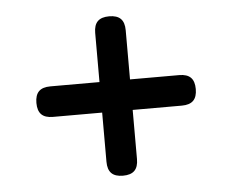

<svg xmlns="http://www.w3.org/2000/svg" viewBox="-41 -612 682 564"><g transform="rotate(-5 300.0 -330.0)"><path d="M300 -95Q277 -95 266 -106Q255 -117 255 -140V-285H110Q87 -285 76 -296Q65 -307 65 -330Q65 -353 76 -364Q87 -375 110 -375H255V-520Q255 -543 266 -554Q277 -565 300 -565Q323 -565 334 -554Q345 -543 345 -520V-375H490Q513 -375 524 -364Q535 -353 535 -330Q535 -307 524 -296Q513 -285 490 -285H345V-140Q345 -117 334 -106Q323 -95 300 -95Z"/></g></svg>

Font: Maple Mono NF
Style: Regular
Weight: 400
Monospace: yes
Designer: subframe7536
Version: Version 7.000